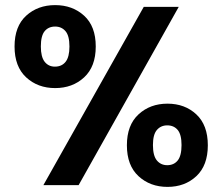

<svg xmlns="http://www.w3.org/2000/svg" viewBox="-20 -725 871 752"><path d="M150 0 543 -698H680L288 0ZM196 -380Q128 -380 82.5 -422Q37 -464 37 -543Q37 -622 82.5 -663.5Q128 -705 196 -705Q264 -705 309.5 -663.5Q355 -622 355 -543Q355 -464 309.5 -422Q264 -380 196 -380ZM195 -464Q222 -464 237 -483Q252 -502 252 -543Q252 -585 236.5 -603Q221 -621 196 -621Q170 -621 155 -603Q140 -585 140 -543Q140 -502 155 -483Q170 -464 195 -464ZM636 7Q568 7 522.5 -35Q477 -77 477 -156Q477 -235 522.5 -277Q568 -319 636 -319Q704 -319 749 -277Q794 -235 794 -156Q794 -77 749 -35Q704 7 636 7ZM635 -78Q661 -78 676 -96.5Q691 -115 691 -157Q691 -198 676 -216Q661 -234 635 -234Q610 -234 594.5 -216Q579 -198 579 -157Q579 -115 594.5 -96.5Q610 -78 635 -78Z"/></svg>

Font: Parkinsans SemiBold
Style: Regular
Weight: 600
Designer: Red Stone, Indian Type Foundry
Foundry: Indian Type Foundry
Version: Version 1.000